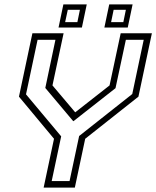

<svg xmlns="http://www.w3.org/2000/svg" viewBox="-20 -851 709 871"><path d="M178 0 225 -221.5 66 -412.5 127 -700H268.5L218 -463.5L325 -337H315.5L477 -463.5L527.5 -700H669L608 -412.5L366.5 -221.5L319.5 0ZM214.5 -29.5H295.5L339 -234L580 -424.5L632 -670.5H551L504 -451L313.5 -301.5H312L185.5 -452L231.5 -670.5H150.5L98 -423L257.5 -232.5ZM453.5 -726 475.5 -831H581.5L559.5 -726ZM245.5 -726 267.5 -831H373.5L351.5 -726ZM275.5 -750.5H331L342.5 -806.5H287.5ZM484 -750.5H539.5L551 -806.5H495.5Z"/></svg>

Font: Tourney Light
Style: Italic
Weight: 300
Italic angle: -12°
Version: Version 1.015